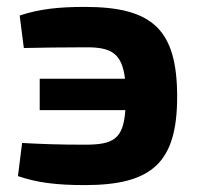

<svg xmlns="http://www.w3.org/2000/svg" viewBox="-20 -524 574 556"><path d="M49 -385C108 -386 152 -387 226 -387C302 -388 333 -370 342 -296H95V-205H343C337 -121 308 -105 226 -105C147 -105 99 -107 44 -110L32 -14C88 5 143 12 226 12C422 12 493 -55 493 -244C493 -438 422 -504 226 -504C150 -504 94 -498 37 -479Z"/></svg>

Font: SnT
Style: Bold
Weight: 700
Designer: Natanael Gama
Version: Version 1.001;PS 001.001;hotconv 1.0.70;makeotf.lib2.5.58329